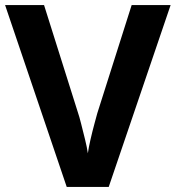

<svg xmlns="http://www.w3.org/2000/svg" viewBox="-20 -734 690 754"><path d="M650 -714 407 0H242L0 -714H153L287 -289Q291 -278 298.5 -248.5Q306 -219 314 -186.5Q322 -154 325 -132Q328 -154 335.5 -186.5Q343 -219 351 -248.5Q359 -278 362 -289L497 -714Z"/></svg>

Font: Noto Sans Gurmukhi UI
Style: Bold
Weight: 700
Designer: Jelle Bosma - Monotype Design Team
Foundry: Monotype Imaging Inc.
Version: Version 2.004; ttfautohint (v1.8.4.7-5d5b)